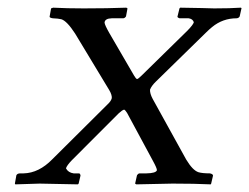

<svg xmlns="http://www.w3.org/2000/svg" viewBox="-20 -482 653 503"><path d="M176.8 -394Q155.3 -427.2 140.6 -431.6Q132.3 -433.6 118.2 -434.1Q110.8 -435.1 109.9 -438L113.8 -460L119.1 -461.9Q155.3 -460 199.2 -460Q261.7 -460 311 -461.9Q312.5 -461.4 314 -460L310.1 -439Q307.1 -434.6 303.2 -434.1H272.9Q254.9 -433.6 253.9 -422.9Q254.4 -416.5 266.1 -396L331.1 -284.2Q335.9 -275.9 338.9 -274.9Q341.8 -274.9 351.1 -284.2L471.2 -401.9Q486.3 -417.5 487.8 -423.8Q484.9 -432.6 474.1 -434.1H450.2Q445.8 -435.5 444.8 -438L450.2 -460L452.1 -461.9Q461.9 -461.9 508.3 -460.9Q536.6 -460 541 -460Q583.5 -460 610.8 -461.9L612.8 -460.9L607.9 -439Q605.5 -434.6 600.1 -434.1Q563.5 -434.1 535.6 -411.1Q527.8 -404.8 520 -397L388.2 -268.1Q377 -257.3 373 -247.1Q372.6 -236.8 379.9 -223.1L467.8 -64Q484.9 -35.6 500 -30.8Q510.3 -27.8 529.8 -27.8Q537.6 -26.4 538.1 -22L533.2 -1L532.2 1Q490.2 -1 432.1 -1L336.9 1L334 -1L338.9 -22.9Q341.3 -26.9 345.2 -27.8H363.8Q388.7 -28.3 391.1 -36.1Q391.1 -41.5 380.9 -60.1L313 -186Q308.1 -193.8 305.2 -194.8Q300.3 -193.8 291 -185.1L168 -62Q155.3 -48.8 152.8 -41Q158.7 -29.8 172.9 -27.8H188Q190.9 -25.4 190.9 -22L186 -1L184.1 1Q183.6 1 84 -1L20 1L19 -1L22.9 -22.9Q25.4 -27.8 33.2 -27.8H42Q82 -28.8 117.2 -64.9L261.2 -208Q271 -216.8 272.9 -225.1Q273.4 -233.9 266.1 -246.1Z"/></svg>

Font: Linux Libertine Capitals O
Style: Bold Italic Samll Caps
Weight: 400
Italic angle: -12°
Designer: Philipp H. Poll
Foundry: Philipp H. Poll
Version: Version 5.0.4